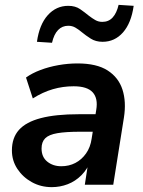

<svg xmlns="http://www.w3.org/2000/svg" viewBox="-20 -760 587 790"><path d="M193 10Q148 10 111 -10.5Q74 -31 51.5 -65Q29 -99 29 -141Q29 -193 58 -225.5Q87 -258 148 -274Q209 -290 304 -290H384L373 -218H310Q251 -218 216 -212Q181 -206 166 -191Q151 -176 151 -149Q151 -114 174.5 -95Q198 -76 232 -76Q264 -76 290 -89.5Q316 -103 334 -128.5Q352 -154 357 -189L376 -308Q384 -355 361.5 -380Q339 -405 283 -405Q239 -405 197.5 -393Q156 -381 115 -355L87 -441Q112 -459 146.5 -472Q181 -485 220.5 -492Q260 -499 299 -499Q378 -499 423 -470Q468 -441 484 -391Q500 -341 490 -277L446 0H329L345 -104H355Q341 -65 315.5 -39.5Q290 -14 258.5 -2Q227 10 193 10ZM194 -584 132 -588Q142 -659 176.5 -697.5Q211 -736 261 -736Q290 -736 309.5 -722.5Q329 -709 346 -695Q359 -685 372 -677.5Q385 -670 401 -670Q427 -670 443.5 -688Q460 -706 468 -740L530 -736Q520 -665 486 -626.5Q452 -588 402 -588Q374 -588 353.5 -601Q333 -614 316 -628Q303 -639 290 -646.5Q277 -654 261 -654Q236 -654 219 -636.5Q202 -619 194 -584Z"/></svg>

Font: Nunito Sans 12pt ExtraLight 12pt
Style: Bold Italic
Weight: 700
Italic angle: -9°
Version: Version 3.101;gftools[0.9.27]